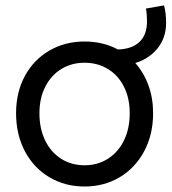

<svg xmlns="http://www.w3.org/2000/svg" viewBox="-20 -678 631 706"><path d="M39.1 -261.7Q39.1 -338.9 71.5 -398.7Q104 -458.5 161.4 -491.9Q218.8 -525.4 291 -525.4Q358.9 -525.4 413.6 -496.1Q465.3 -497.6 492.9 -523.9Q520.5 -550.3 520.5 -598.6Q520.5 -628.4 516.6 -646.5L583 -658.2Q586.9 -646.5 588.9 -627.9Q590.8 -609.4 590.8 -594.7Q590.8 -539.1 559.3 -500.2Q527.8 -461.4 477.5 -446.3Q508.8 -411.1 525.9 -364Q543 -316.9 543 -261.7Q543 -183.6 510.3 -122.1Q477.5 -60.5 420.2 -26.4Q362.8 7.8 291 7.8Q218.8 7.8 161.4 -26.4Q104 -60.5 71.5 -121.8Q39.1 -183.1 39.1 -261.7ZM457 -261.7Q457 -316.9 435.8 -359.1Q414.6 -401.4 376.7 -424.3Q338.9 -447.3 291 -447.3Q243.2 -447.3 205.6 -424.3Q168 -401.4 146.5 -359.1Q125 -316.9 125 -261.7Q125 -205.1 146 -161.6Q167 -118.2 204.8 -94.2Q242.7 -70.3 291 -70.3Q338.9 -70.3 376.7 -94.2Q414.6 -118.2 435.8 -161.6Q457 -205.1 457 -261.7Z"/></svg>

Font: Reddit Sans Strawberry
Style: Regular
Weight: 400
Designer: Stephen Hutchings
Foundry: Reddit
Version: Version 1.013